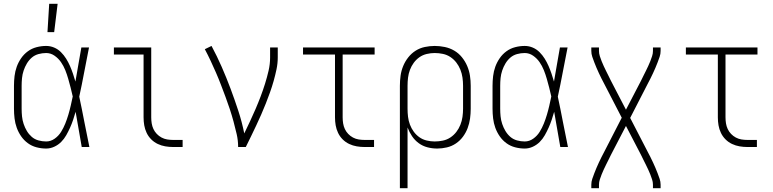

<svg xmlns="http://www.w3.org/2000/svg" viewBox="-20 -768 4040 1003"><path d="M221 8Q196 8 171 1.5Q146 -5 125.5 -20Q105 -35 90.5 -56Q76 -77 67.5 -100.5Q59 -124 56 -149.5Q53 -175 53 -200V-320Q53 -345 56 -370.5Q59 -396 67.5 -419.5Q76 -443 90.5 -464Q105 -485 125.5 -500Q146 -515 171 -521.5Q196 -528 221 -528Q243 -528 263 -519.5Q283 -511 298.5 -495.5Q314 -480 325.5 -461.5Q337 -443 345.5 -423.5Q354 -404 361 -383.5Q368 -363 374 -342Q382 -387 389.5 -431.5Q397 -476 405 -520H445Q432 -456 420 -391.5Q408 -327 394 -263Q408 -198 420.5 -132Q433 -66 447 0H407Q399 -46 391 -92Q383 -138 375 -184Q369 -163 362 -142Q355 -121 346 -101Q337 -81 326 -61.5Q315 -42 299.5 -26.5Q284 -11 263.5 -1.5Q243 8 221 8ZM221 -29Q245 -29 265.5 -43.5Q286 -58 299 -79Q312 -100 321 -122.5Q330 -145 337 -168.5Q344 -192 349.5 -216Q355 -240 360 -264Q355 -287 349 -310Q343 -333 336.5 -356Q330 -379 321 -401.5Q312 -424 298.5 -443.5Q285 -463 265 -477Q245 -491 221 -491Q201 -491 181 -485.5Q161 -480 146 -467Q131 -454 120.5 -436.5Q110 -419 103.5 -399.5Q97 -380 95 -360Q93 -340 93 -320V-200Q93 -180 95 -160Q97 -140 103.5 -120.5Q110 -101 120.5 -83.5Q131 -66 146 -53Q161 -40 181 -34.5Q201 -29 221 -29ZM228 -600 237 -748H281L263 -600Z M885 0Q864 0 843.5 -3.5Q823 -7 804 -16Q785 -25 770 -40Q755 -55 746 -74Q737 -93 733.5 -113.5Q730 -134 730 -155V-483H575V-520H770V-155Q770 -139 772.5 -123.5Q775 -108 781.5 -94Q788 -80 799 -68.5Q810 -57 824 -49.5Q838 -42 853.5 -39.5Q869 -37 885 -37H934V0Z M1224 0Q1224 -34 1216.5 -67Q1209 -100 1200 -133Q1191 -166 1180.5 -198Q1170 -230 1158 -262Q1146 -294 1134 -325.5Q1122 -357 1108.5 -388Q1095 -419 1080.5 -450Q1066 -481 1050 -511L1085 -528Q1114 -474 1138.5 -418Q1163 -362 1184.5 -304.5Q1206 -247 1225 -189Q1244 -131 1256 -71Q1271 -102 1286 -134Q1301 -166 1315 -198.5Q1329 -231 1341.5 -264Q1354 -297 1364.5 -330.5Q1375 -364 1383 -398.5Q1391 -433 1391 -468V-520H1431V-468Q1431 -437 1424.5 -406Q1418 -375 1409.5 -345Q1401 -315 1390.5 -285.5Q1380 -256 1368.5 -227Q1357 -198 1344.5 -169.5Q1332 -141 1318.5 -112.5Q1305 -84 1291.5 -56Q1278 -28 1264 0Z M1885 0Q1864 0 1843.5 -3.5Q1823 -7 1804 -16Q1785 -25 1770 -40Q1755 -55 1746 -74Q1737 -93 1733.5 -113.5Q1730 -134 1730 -155V-483H1563V-520H1937V-483H1770V-155Q1770 -139 1772.5 -123.5Q1775 -108 1781.5 -94Q1788 -80 1799 -68.5Q1810 -57 1824 -49.5Q1838 -42 1853.5 -39.5Q1869 -37 1885 -37H1934V0Z M2069 215V-320Q2069 -346 2072.5 -372Q2076 -398 2086 -422.5Q2096 -447 2112.5 -468Q2129 -489 2151 -503Q2173 -517 2199 -522.5Q2225 -528 2251 -528Q2277 -528 2303.5 -522.5Q2330 -517 2353 -503.5Q2376 -490 2393 -469Q2410 -448 2420.5 -423.5Q2431 -399 2435 -373Q2439 -347 2439 -320V-200Q2439 -174 2435.5 -148.5Q2432 -123 2423 -99Q2414 -75 2398.5 -54Q2383 -33 2361.5 -18.5Q2340 -4 2314.5 2Q2289 8 2264 8Q2238 8 2213 1.5Q2188 -5 2167.5 -20Q2147 -35 2132.5 -56.5Q2118 -78 2109 -102V215ZM2251 -29Q2272 -29 2293.5 -33.5Q2315 -38 2333 -50Q2351 -62 2364 -79Q2377 -96 2385 -116Q2393 -136 2396 -157.5Q2399 -179 2399 -200V-320Q2399 -341 2396 -362.5Q2393 -384 2385 -404Q2377 -424 2364 -441Q2351 -458 2333 -470Q2315 -482 2293.5 -486.5Q2272 -491 2251 -491Q2230 -491 2209 -486Q2188 -481 2171 -469Q2154 -457 2141.5 -440Q2129 -423 2121.5 -403Q2114 -383 2111.5 -362Q2109 -341 2109 -320V-200Q2109 -179 2111.5 -158Q2114 -137 2121.5 -117Q2129 -97 2141.5 -80Q2154 -63 2171 -51Q2188 -39 2209 -34Q2230 -29 2251 -29Z M2721 8Q2696 8 2671 1.5Q2646 -5 2625.5 -20Q2605 -35 2590.5 -56Q2576 -77 2567.5 -100.5Q2559 -124 2556 -149.5Q2553 -175 2553 -200V-320Q2553 -345 2556 -370.5Q2559 -396 2567.5 -419.5Q2576 -443 2590.5 -464Q2605 -485 2625.5 -500Q2646 -515 2671 -521.5Q2696 -528 2721 -528Q2743 -528 2763 -519.5Q2783 -511 2798.5 -495.5Q2814 -480 2825.5 -461.5Q2837 -443 2845.5 -423.5Q2854 -404 2861 -383.5Q2868 -363 2874 -342Q2882 -387 2889.5 -431.5Q2897 -476 2905 -520H2945Q2932 -456 2920 -391.5Q2908 -327 2894 -263Q2908 -198 2920.5 -132Q2933 -66 2947 0H2907Q2899 -46 2891 -92Q2883 -138 2875 -184Q2869 -163 2862 -142Q2855 -121 2846 -101Q2837 -81 2826 -61.5Q2815 -42 2799.5 -26.5Q2784 -11 2763.5 -1.5Q2743 8 2721 8ZM2721 -29Q2745 -29 2765.5 -43.5Q2786 -58 2799 -79Q2812 -100 2821 -122.5Q2830 -145 2837 -168.5Q2844 -192 2849.5 -216Q2855 -240 2860 -264Q2855 -287 2849 -310Q2843 -333 2836.5 -356Q2830 -379 2821 -401.5Q2812 -424 2798.5 -443.5Q2785 -463 2765 -477Q2745 -491 2721 -491Q2701 -491 2681 -485.5Q2661 -480 2646 -467Q2631 -454 2620.5 -436.5Q2610 -419 2603.5 -399.5Q2597 -380 2595 -360Q2593 -340 2593 -320V-200Q2593 -180 2595 -160Q2597 -140 2603.5 -120.5Q2610 -101 2620.5 -83.5Q2631 -66 2646 -53Q2661 -40 2681 -34.5Q2701 -29 2721 -29Z M3069 215V197Q3069 181 3074 166.5Q3079 152 3084.5 137.5Q3090 123 3096 109Q3102 95 3108.5 81Q3115 67 3122 53Q3129 39 3136 26L3228 -153L3136 -331Q3129 -344 3122 -358Q3115 -372 3108.5 -386Q3102 -400 3096 -414Q3090 -428 3084.5 -442.5Q3079 -457 3074 -471.5Q3069 -486 3069 -502V-520H3109V-502Q3109 -488 3113.5 -474.5Q3118 -461 3123 -448Q3128 -435 3134 -422.5Q3140 -410 3146 -397.5Q3152 -385 3158.5 -372.5Q3165 -360 3171 -347L3250 -195L3329 -347Q3335 -360 3341.5 -372.5Q3348 -385 3354 -397.5Q3360 -410 3366 -422.5Q3372 -435 3377 -448Q3382 -461 3386.5 -474.5Q3391 -488 3391 -502V-520H3431V-502Q3431 -486 3426 -471.5Q3421 -457 3415.5 -442.5Q3410 -428 3404 -414Q3398 -400 3391.5 -386Q3385 -372 3378 -358Q3371 -344 3364 -331L3272 -152L3364 26Q3371 39 3378 53Q3385 67 3391.5 81Q3398 95 3404 109Q3410 123 3415.5 137.5Q3421 152 3426 166.5Q3431 181 3431 197V215H3391V197Q3391 183 3386.5 169.5Q3382 156 3377 143Q3372 130 3366 117.5Q3360 105 3354 92.5Q3348 80 3341.5 67.5Q3335 55 3329 42L3250 -110L3171 42Q3165 55 3158.5 67.5Q3152 80 3146 92.5Q3140 105 3134 117.5Q3128 130 3123 143Q3118 156 3113.5 169.5Q3109 183 3109 197V215Z M3885 0Q3864 0 3843.5 -3.5Q3823 -7 3804 -16Q3785 -25 3770 -40Q3755 -55 3746 -74Q3737 -93 3733.5 -113.5Q3730 -134 3730 -155V-483H3563V-520H3937V-483H3770V-155Q3770 -139 3772.5 -123.5Q3775 -108 3781.5 -94Q3788 -80 3799 -68.5Q3810 -57 3824 -49.5Q3838 -42 3853.5 -39.5Q3869 -37 3885 -37H3934V0Z"/></svg>

Font: Iosevka Curly Extralight
Style: Regular
Weight: 200
Monospace: yes
Designer: Belleve Invis
Foundry: Belleve Invis
Version: Version 22.1.2; ttfautohint (v1.8.4)